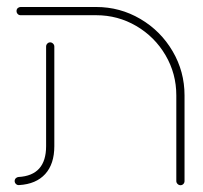

<svg xmlns="http://www.w3.org/2000/svg" viewBox="-20 -539 594 563"><path d="M23 -8.1Q23 -13 26.3 -16.3Q29.6 -19.6 34.1 -20Q115.2 -24.4 115.2 -110.4V-402.6Q115.2 -407.4 118.7 -411.1Q122.2 -414.8 127 -414.8Q131.9 -414.8 135.6 -411.1Q139.3 -407.4 139.3 -402.6V-110.4Q139.3 -58.1 112.6 -28.7Q85.9 0.7 36.3 3.7Q31.1 4.4 27 0.7Q23 -3 23 -8.1ZM509.3 4.1Q504.4 4.1 500.7 0.4Q497 -3.3 497 -8.1V-259.3Q497 -323 465.4 -377Q433.7 -431.1 379.6 -462.8Q325.6 -494.4 261.9 -494.4H40.4Q35.2 -494.4 31.9 -498Q28.5 -501.5 28.5 -506.7Q28.5 -511.9 32 -515.2Q35.6 -518.5 40.4 -518.5H261.9Q331.9 -518.5 391.5 -483.5Q451.1 -448.5 486.1 -388.9Q521.1 -329.3 521.1 -259.3V-8.1Q521.1 -3 517.6 0.6Q514.1 4.1 509.3 4.1Z"/></svg>

Font: 26F Galaxy Hebrew Thin
Style: Regular
Weight: 100
Designer: C₂₉H₂₅N₃O₅
Version: Version 1.000